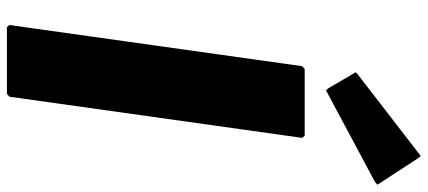

<svg xmlns="http://www.w3.org/2000/svg" viewBox="-352 -846 1206 541"><g transform="rotate(90 250.5 -576.0)"><path d="M369 -825 363 -832H175L167 -825L51 0L57 7H245L253 0ZM192 -983 184 -976 229 -899 235 -892 493 -1030 501 -1037 426 -1152 420 -1159Z"/></g></svg>

Font: Hussar Woodtype
Style: BlkObl
Weight: 900
Foundry: Cannot Into Space Fonts
Version: Version 1.07